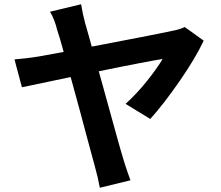

<svg xmlns="http://www.w3.org/2000/svg" viewBox="-20 -825 1040 902"><path d="M686 -266 570 -337Q622 -384 670 -444Q718 -504 744 -548Q718 -544 634 -528Q550 -512 444 -490Q453 -456 463 -422Q494 -310 520.5 -214Q547 -118 561 -72Q564 -64 567 -53Q573 -35 580 -14Q587 7 593 22L449 57Q441 12 426 -42Q416 -79 394 -160Q357 -300 312 -463Q147 -429 83 -415L48 -546Q102 -550 158 -559Q187 -564 279 -581Q278 -583 278 -585Q261 -648 249 -683Q237 -733 215 -770L361 -805Q367 -766 380 -716Q388 -690 397 -657Q403 -633 411 -606Q532 -629 640 -650Q748 -671 789 -680Q823 -686 848 -698L937 -634Q899 -553 825.5 -446.5Q752 -340 686 -266Z"/></svg>

Font: Source Han Sans CN Bold
Style: Bold
Weight: 700
Designer: Ryoko NISHIZUKA 西塚涼子 (kana & ideographs); Paul D. Hunt (Latin, Greek & Cyrillic); Wenlong ZHANG 张文龙 (bopomofo); Sandoll 
Foundry: Adobe Systems Incorporated
Version: Version 1.00;May 30, 2023;FontCreator 11.5.0.2422 32-bit